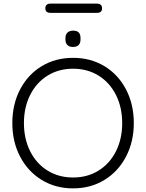

<svg xmlns="http://www.w3.org/2000/svg" viewBox="-20 -1029 806 1059"><path d="M383 10Q286 10 210 -36.5Q134 -83 91 -165Q48 -247 48 -350Q48 -454 91 -536Q134 -618 210 -664Q286 -710 383 -710Q480 -710 556 -664Q632 -618 675 -536Q718 -454 718 -350Q718 -247 675 -165Q632 -83 556 -36.5Q480 10 383 10ZM383 -650Q304 -650 242.5 -612Q181 -574 146.5 -505.5Q112 -437 112 -350Q112 -263 146.5 -194.5Q181 -126 242.5 -88Q304 -50 383 -50Q462 -50 523.5 -88Q585 -126 619.5 -194.5Q654 -263 654 -350Q654 -437 619.5 -505.5Q585 -574 523.5 -612Q462 -650 383 -650ZM341 -810V-820Q341 -839 352.5 -849.5Q364 -860 384 -860Q424 -860 424 -820V-810Q424 -791 413.5 -780.5Q403 -770 383 -770Q363 -770 352 -780.5Q341 -791 341 -810ZM230 -983Q230 -1009 259 -1009H514Q543 -1009 543 -983Q543 -958 514 -958H259Q230 -958 230 -983Z"/></svg>

Font: Quicksand
Style: Regular
Weight: 400
Designer: Andrew Paglinawan
Foundry: Andrew Paglinawan
Version: Version 3.000